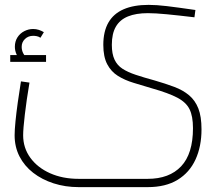

<svg xmlns="http://www.w3.org/2000/svg" viewBox="-20 -520 917 788"><path d="M303 248Q248 248 200 232.5Q152 217 116 189Q80 161 60 122Q40 83 40 35Q40 14 43.5 -21.5Q47 -57 53 -100Q59 -143 66 -186L101 -181Q89 -110 82 -50.5Q75 9 75 35Q75 87 104.5 127.5Q134 168 185.5 191Q237 214 303 214H586Q675 214 723.5 162.5Q772 111 772 6Q772 -43 758 -71.5Q744 -100 708 -119Q672 -138 605 -157Q565 -169 528.5 -180Q492 -191 464 -208.5Q436 -226 420 -256.5Q404 -287 404 -336Q404 -391 425 -427.5Q446 -464 487.5 -482Q529 -500 590 -500Q622 -500 664 -495Q706 -490 782 -479L778 -449Q711 -457 664 -461.5Q617 -466 587 -466Q538 -466 505 -452.5Q472 -439 455.5 -410.5Q439 -382 439 -336Q439 -299 450 -275.5Q461 -252 482.5 -238Q504 -224 537 -213Q570 -202 614 -190Q659 -177 695 -163.5Q731 -150 756 -129Q781 -108 794 -75Q807 -42 807 11Q807 81 782.5 134.5Q758 188 709 218Q660 248 586 248ZM68 -266Q55 -281 48 -296.5Q41 -312 41 -328Q41 -350 51.5 -366.5Q62 -383 79.5 -392Q97 -401 116 -401Q128 -401 139 -397.5Q150 -394 160 -388L146 -365Q139 -370 131 -371.5Q123 -373 116 -373Q96 -373 82.5 -360Q69 -347 69 -328Q69 -315 74 -304Q79 -293 92 -279ZM22 -266V-294H169V-266Z"/></svg>

Font: Cairo Play ExtraLight
Style: Regular
Weight: 250
Version: Version 3.119